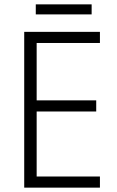

<svg xmlns="http://www.w3.org/2000/svg" viewBox="-20 -860 534 880"><path d="M400 -840H144V-794H400ZM438 0V-51H148V-349H421V-400H148V-663H438V-714H91V0Z"/></svg>

Font: Noto Sans Armenian SemiCondensed Light
Style: Regular
Weight: 300
Width: 4
Designer: Monotype Design Team
Foundry: Monotype Imaging Inc.
Version: Version 2.008